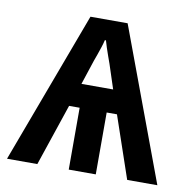

<svg xmlns="http://www.w3.org/2000/svg" viewBox="-66 -607 671 673"><g transform="rotate(10 269.5 -270.5)"><path d="M335.4 -541 536.6 0H429.2L354 -220.2H317.4V0H221.2V-220.2H183.6L109.4 0H1.5L203.1 -541ZM271 -468.8H267.1Q264.2 -456.1 259.5 -441.9Q254.9 -427.7 250.2 -414.6Q245.6 -401.4 241.7 -391.1L212.9 -303.7H325.7L297.4 -390.1Q293.5 -401.4 288.3 -415.5Q283.2 -429.7 278.6 -443.8Q273.9 -458 271 -468.8Z"/></g></svg>

Font: Open Sans SemiCondensed SemiBold
Style: Regular
Weight: 600
Width: 4
Designer: Monotype Design Team
Foundry: Monotype Imaging Inc.
Version: Version 3.000